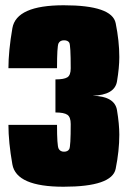

<svg xmlns="http://www.w3.org/2000/svg" viewBox="-20 -701 486 729"><path d="M221 8Q405.5 8 419.2 -60.2Q433 -128.5 433 -189.5Q433 -230 424.2 -282.8Q415.5 -335.5 331.5 -337.5Q415.5 -340 424.2 -392Q433 -444 433 -484.5Q433 -545 419.2 -613Q405.5 -681 222 -681Q42 -681 27 -594Q12 -507 12 -442H196.5Q196.5 -525 202.2 -536.5Q208 -548 223 -548Q237.5 -548 243 -539Q248.5 -530 248.5 -441.5Q248.5 -415.5 235.8 -407.5Q223 -399.5 190.5 -399.5V-274Q223 -274 235.8 -265.2Q248.5 -256.5 248.5 -230Q248.5 -145 243 -135Q237.5 -125 223 -125Q208.5 -125 202.5 -136.8Q196.5 -148.5 196.5 -227H12Q12 -161.5 27 -76.8Q42 8 221 8Z"/></svg>

Font: Anybody ExtraCondensed Black
Style: Regular
Weight: 900
Width: 2
Version: Version 1.113;gftools[0.9.25]